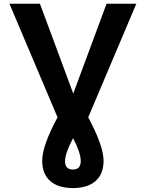

<svg xmlns="http://www.w3.org/2000/svg" viewBox="-20 -752 755 1002"><path d="M200.2 86.9Q200.2 8.8 280.3 -139.6L29.3 -732.4H188.5L362.3 -263.7L536.1 -732.4H691.4L440.4 -139.6Q520.5 9.8 520.5 86.9Q520.5 156.2 478.5 192.9Q436.5 229.5 360.4 229.5Q284.2 229.5 242.2 192.9Q200.2 156.2 200.2 86.9ZM361.3 -31.2Q320.3 46.9 319.3 88.9Q319.3 132.8 360.4 132.8Q401.4 132.8 401.4 88.9Q401.4 45.9 361.3 -31.2Z"/></svg>

Font: Gen Shin Gothic Bold
Style: Bold
Weight: 700
Designer: [Source Han Sans]
Ryoko NISHIZUKA  (kana & ideographs); Paul D. Hunt (Latin, Greek & Cyrillic); Wenlong ZHANG  (bopomofo
Version: Version 1.002.20150607